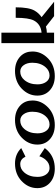

<svg xmlns="http://www.w3.org/2000/svg" viewBox="930 -1707 787 2687"><g transform="rotate(-90 1323.5 -363.5)"><path d="M306.2 9.8Q176.3 9.8 98.1 -69.3Q34.2 -134.3 34.2 -234.4Q34.2 -360.4 133.8 -455.1Q231 -546.9 379.4 -546.9Q507.8 -546.9 594.7 -460L474.6 -400.4Q439.5 -473.6 370.6 -473.6Q300.8 -473.6 252 -416Q191.4 -344.7 191.4 -232.4Q191.4 -160.6 224.6 -112.8Q259.3 -63.5 314.9 -63.5Q385.3 -63.5 433.6 -121.1Q464.8 -158.2 480 -206.1L594.7 -130.4Q576.2 -105.5 551.8 -82Q456.1 9.8 306.2 9.8Z M924.3 -63.5Q994.1 -63.5 1043 -121.1Q1103.5 -192.9 1103.5 -304.7Q1103.5 -376.5 1070.3 -424.3Q1035.6 -473.6 980 -473.6Q910.2 -473.6 861.3 -416Q800.8 -344.2 800.8 -232.4Q800.8 -160.6 834 -112.8Q868.7 -63.5 924.3 -63.5ZM915.5 9.8Q786.6 9.8 707.5 -69.3Q643.6 -134.3 643.6 -234.4Q643.6 -360.4 743.2 -455.1Q840.3 -546.9 988.8 -546.9Q1117.7 -546.9 1196.8 -467.8Q1260.7 -402.8 1260.7 -302.7Q1260.7 -176.8 1161.1 -82Q1064 9.8 915.5 9.8Z M1609.9 -63.5Q1679.7 -63.5 1728.5 -121.1Q1789.1 -192.9 1789.1 -304.7Q1789.1 -376.5 1755.9 -424.3Q1721.2 -473.6 1665.5 -473.6Q1595.7 -473.6 1546.9 -416Q1486.3 -344.2 1486.3 -232.4Q1486.3 -160.6 1519.5 -112.8Q1554.2 -63.5 1609.9 -63.5ZM1601.1 9.8Q1472.2 9.8 1393.1 -69.3Q1329.1 -134.3 1329.1 -234.4Q1329.1 -360.4 1428.7 -455.1Q1525.9 -546.9 1674.3 -546.9Q1803.2 -546.9 1882.3 -467.8Q1946.3 -402.8 1946.3 -302.7Q1946.3 -176.8 1846.7 -82Q1749.5 9.8 1601.1 9.8Z M2063.5 0V-737.3H2210V-175.3Q2329.6 -186.5 2380.4 -283.7Q2418 -356.4 2418 -537.1H2564.5Q2564.5 -353.5 2518.6 -273.9Q2484.9 -214.8 2426.8 -174.8L2642.6 0H2440.9L2294.9 -114.3Q2250 -101.6 2210 -101.6V0Z"/></g></svg>

Font: Klaudia
Style: Bold
Weight: 700
Designer: Wojciech Kalinowski "wmk69" (wmk69@o2.pl)
Foundry: Wojciech Kalinowski "wmk69" (wmk69@o2.pl)
Version: Version 3.1.0; 2021-05-10